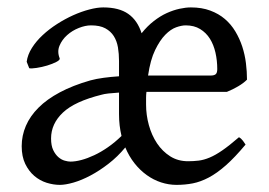

<svg xmlns="http://www.w3.org/2000/svg" viewBox="-20 -489 732 523"><path d="M652.8 -272Q643.1 -262.2 628.4 -253.7Q613.8 -245.1 598.1 -238.8H378.9Q377.9 -230.5 377.9 -221.7V-204.1Q377.9 -175.8 385.5 -148.2Q393.1 -120.6 407.7 -98.6Q422.4 -76.7 443.6 -63.2Q464.8 -49.8 492.2 -49.8Q507.3 -49.8 521.2 -51.5Q535.2 -53.2 551 -59.8Q566.9 -66.4 585.9 -79.6Q605 -92.8 630.9 -115.2Q637.2 -111.8 641.8 -105.5Q646.5 -99.1 648.9 -95.2Q619.6 -60.1 595.2 -38.6Q570.8 -17.1 548.6 -5.4Q526.4 6.3 505.1 10.5Q483.9 14.6 460.9 14.6Q439.5 14.6 418.7 7.8Q397.9 1 379.6 -12.2Q361.3 -25.4 346.4 -44.2Q331.5 -63 321.3 -87.4Q300.3 -62 275.6 -43Q251 -23.9 226.6 -11Q202.1 2 180.2 8.3Q158.2 14.6 143.1 14.6Q125.5 14.6 106.9 8.8Q88.4 2.9 73.5 -9.8Q58.6 -22.5 48.8 -42.5Q39.1 -62.5 39.1 -90.8Q39.1 -119.6 50.5 -146.2Q62 -172.9 85 -195.8Q107.9 -218.8 143.1 -237.5Q178.2 -256.3 226.1 -270Q242.2 -274.4 262.5 -277.1Q282.7 -279.8 304.2 -281.2V-323.2Q304.2 -342.3 301.3 -359.9Q298.3 -377.4 290 -390.6Q281.7 -403.8 266.8 -411.9Q252 -419.9 228 -419.9Q212.4 -419.9 194.6 -412.8Q176.8 -405.8 162.8 -393.3Q148.9 -380.9 142.1 -364.5Q135.3 -348.1 142.6 -330.1Q144 -325.7 133.5 -320.3Q123 -314.9 108.6 -310.5Q94.2 -306.2 79.8 -304Q65.4 -301.8 59.6 -303.2L52.7 -320.8Q55.2 -339.8 66.9 -358.4Q78.6 -377 96.2 -393.3Q113.8 -409.7 135.5 -423.6Q157.2 -437.5 179.4 -447.5Q201.7 -457.5 223.1 -463.1Q244.6 -468.8 261.2 -468.8Q304.2 -468.8 329.3 -451.2Q354.5 -433.6 365.7 -398.4Q381.3 -418 398.9 -431.6Q416.5 -445.3 434.3 -453.4Q452.1 -461.4 469 -465.1Q485.8 -468.8 500 -468.8Q529.8 -468.8 552.7 -460.2Q575.7 -451.7 592.5 -437.3Q609.4 -422.9 621.1 -403.3Q632.8 -383.8 639.9 -362.1Q647 -340.3 649.9 -317.1Q652.8 -293.9 652.8 -272ZM311 -118.7Q307.6 -132.8 305.9 -147.5Q304.2 -162.1 304.2 -178.2V-236.8Q288.1 -235.8 275.4 -234.4Q262.7 -232.9 256.8 -231Q183.6 -212.9 151.4 -182.4Q119.1 -151.9 119.1 -111.8Q119.1 -92.3 125 -80.1Q130.9 -67.9 139.2 -60.8Q147.5 -53.7 156.5 -51.3Q165.5 -48.8 171.9 -48.8Q185.1 -48.8 201.7 -53.2Q218.3 -57.6 236.6 -66.2Q254.9 -74.7 273.9 -87.9Q293 -101.1 311 -118.7ZM485.8 -419.9Q474.6 -419.9 459.7 -414.6Q444.8 -409.2 430.2 -394.3Q415.5 -379.4 402.6 -352.8Q389.6 -326.2 383.3 -283.2H553.2Q563.5 -283.2 567.6 -286.9Q571.8 -290.5 571.8 -300.8Q571.8 -324.2 566.9 -345.7Q562 -367.2 551.8 -383.5Q541.5 -399.9 525.1 -409.9Q508.8 -419.9 485.8 -419.9Z"/></svg>

Font: Gentium Plus
Style: Regular
Weight: 400
Designer: J. Victor Gaultney, Annie Olsen, Iska Routamaa
Foundry: SIL International
Version: Version 1.510